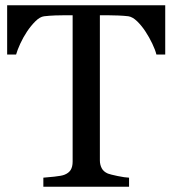

<svg xmlns="http://www.w3.org/2000/svg" viewBox="-20 -713 659 733"><path d="M610.8 -504.9H577.1Q572.8 -522.5 561.3 -546.6Q549.8 -570.8 535.6 -592.3Q521 -614.7 503.7 -631.6Q486.3 -648.4 470.2 -650.9Q455.1 -652.8 432.1 -653.8Q409.2 -654.8 389.6 -654.8H361.3V-100.6Q361.3 -84.5 368.2 -71Q375 -57.6 392.1 -50.3Q400.9 -46.9 429 -41Q457 -35.2 472.7 -34.7V0H145.5V-34.7Q159.2 -35.6 187.3 -38.6Q215.3 -41.5 226.1 -45.9Q242.2 -52.2 249.8 -64.2Q257.3 -76.2 257.3 -96.2V-654.8H229Q213.9 -654.8 191.4 -654.1Q168.9 -653.3 148.4 -650.9Q132.3 -648.9 115 -631.6Q97.7 -614.3 83 -592.3Q68.4 -570.3 57.1 -545.7Q45.9 -521 41.5 -504.9H7.3V-692.9H610.8Z"/></svg>

Font: UniBurma_GGSerif
Style: Book
Weight: 400
Designer: Victor San Kho Lin (for Burmese only and related typography optimization with it)
Foundry: http://www.unimm.org
Version: 2.0